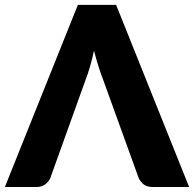

<svg xmlns="http://www.w3.org/2000/svg" viewBox="-34 -748 777 768"><path d="M722.5 0H576.5Q554.5 0 541 -10.2Q527.5 -20.5 520.5 -36.5L379.5 -426.5Q369.5 -452 360 -482.2Q350.5 -512.5 342 -545.5Q335 -512.5 326.2 -482.2Q317.5 -452 307.5 -426.5L167.5 -36.5Q162 -22.5 147.8 -11.2Q133.5 0 112.5 0H-14.5L277.5 -728.5H430.5Z"/></svg>

Font: Lato ExtraBold
Style: Regular
Weight: 800
Designer: Lukasz Dziedzic with Adam Twardoch and Botio Nikoltchev
Foundry: tyPoland Lukasz Dziedzic
Version: Version 2.015; 2015-08-06; http://www.latofonts.com/